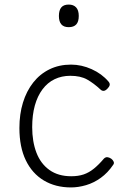

<svg xmlns="http://www.w3.org/2000/svg" viewBox="-20 -802 557 841"><path d="M291 19Q223 19 172 -11.5Q121 -42 93 -100Q65 -158 65 -241Q65 -302 80.5 -352.5Q96 -403 125.5 -440.5Q155 -478 197 -498.5Q239 -519 291 -519Q337 -519 381.5 -499Q426 -479 455 -445Q462 -437 460.5 -429.5Q459 -422 450 -413Q441 -404 433.5 -404Q426 -404 420 -410Q391 -437 362 -453.5Q333 -470 288 -470Q250 -470 219 -455Q188 -440 166 -410.5Q144 -381 132.5 -339.5Q121 -298 121 -245Q121 -182 139.5 -133.5Q158 -85 196.5 -57.5Q235 -30 292 -30Q323 -30 346.5 -38Q370 -46 391.5 -63.5Q413 -81 435 -107Q442 -114 450 -113.5Q458 -113 467 -107Q475 -101 478 -93.5Q481 -86 475 -79Q452 -45 421.5 -23Q391 -1 357 9Q323 19 291 19ZM281 -683Q259 -683 248.5 -695.5Q238 -708 238 -732Q238 -757 248.5 -769.5Q259 -782 281 -782Q302 -782 313.5 -769.5Q325 -757 325 -732Q325 -707 314 -695Q303 -683 281 -683Z"/></svg>

Font: Playwrite BE WAL ExtraLight
Style: Regular
Weight: 250
Version: Version 1.002